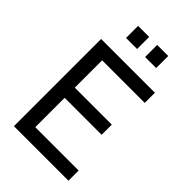

<svg xmlns="http://www.w3.org/2000/svg" viewBox="-260 -975 1068 1068"><g transform="rotate(45 273.5 -441.5)"><path d="M70 0V-686H493V-606H158V-391H449V-311H158V-80H499V0ZM314 -788V-883H401V-788ZM164 -788V-883H251V-788Z"/></g></svg>

Font: Archivo Narrow
Style: Regular
Weight: 400
Designer: Hector Gatti
Foundry: Omnibus-Type
Version: Version 3.002